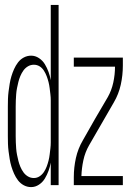

<svg xmlns="http://www.w3.org/2000/svg" viewBox="-20 -755 540 783"><path d="M107 8Q91 8 77 0.5Q63 -7 53.5 -19.5Q44 -32 37.5 -46.5Q31 -61 26.5 -76Q22 -91 19.5 -106.5Q17 -122 15 -137.5Q13 -153 12.5 -168.5Q12 -184 12 -200V-320Q12 -336 12.5 -351.5Q13 -367 15 -382.5Q17 -398 19.5 -413.5Q22 -429 26.5 -444Q31 -459 37.5 -473.5Q44 -488 53.5 -500.5Q63 -513 77 -520.5Q91 -528 107 -528Q124 -528 139 -518Q154 -508 163 -493Q172 -478 178 -461.5Q184 -445 187 -428V-735H219V0H187V-92Q184 -75 178 -58.5Q172 -42 163 -27Q154 -12 139 -2Q124 8 107 8ZM118 -29Q131 -29 141.5 -36Q152 -43 159 -53.5Q166 -64 170.5 -76Q175 -88 178 -100Q181 -112 182.5 -124.5Q184 -137 185.5 -149.5Q187 -162 187 -174.5Q187 -187 187 -200V-320Q187 -333 187 -345.5Q187 -358 185.5 -370.5Q184 -383 182.5 -395.5Q181 -408 178 -420Q175 -432 170.5 -444Q166 -456 159 -467Q152 -478 141.5 -484.5Q131 -491 118 -491Q105 -491 94 -484.5Q83 -478 75.5 -467.5Q68 -457 63 -445Q58 -433 55 -421Q52 -409 49.5 -396.5Q47 -384 46 -371Q45 -358 44.5 -345.5Q44 -333 44 -320V-200Q44 -187 44.5 -174.5Q45 -162 46 -149Q47 -136 49.5 -123.5Q52 -111 55 -99Q58 -87 63 -75Q68 -63 75.5 -52.5Q83 -42 94 -35.5Q105 -29 118 -29ZM281 0V-33Q281 -72 289.5 -110.5Q298 -149 318 -183L368 -271L419 -358Q435 -386 442 -418.5Q449 -451 449 -483H281V-520H481V-488Q481 -448 472.5 -409.5Q464 -371 444 -337L343 -162Q327 -134 320 -101.5Q313 -69 312 -37H481V0Z"/></svg>

Font: Iosevka Curly Extralight
Style: Regular
Weight: 200
Monospace: yes
Designer: Belleve Invis
Foundry: Belleve Invis
Version: Version 22.1.2; ttfautohint (v1.8.4)